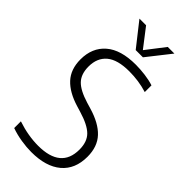

<svg xmlns="http://www.w3.org/2000/svg" viewBox="-295 -1004 1072 1072"><g transform="rotate(45 241.0 -468.0)"><path d="M206.5 9Q169 9 126.5 2.2Q84 -4.5 44.5 -18.5V-71.5Q87.5 -57 128.8 -50Q170 -43 208.5 -43Q387.5 -43 387.5 -191Q387.5 -253 353.8 -286.2Q320 -319.5 241 -343L208 -353Q123 -378.5 79 -426Q35 -473.5 35 -551.5Q35 -643.5 95.8 -696.2Q156.5 -749 274.5 -749Q311 -749 349.2 -744Q387.5 -739 418 -729V-676Q382.5 -687 347 -692Q311.5 -697 275.5 -697Q183 -697 139 -660Q95 -623 95 -555Q95 -495.5 126.5 -462.5Q158 -429.5 233.5 -406.5L267 -396.5Q357.5 -370 402.5 -322Q447.5 -274 447.5 -194.5Q447.5 -97 384.8 -44Q322 9 206.5 9ZM216.5 -806 107 -945H159.5L245 -834L330.5 -945H383L273.5 -806Z"/></g></svg>

Font: Encode Sans SmCnd Lt
Style: Regular
Weight: 300
Width: 4
Designer: Multiple Designers
Foundry: Impallari Type
Version: Version 3.002; ttfautohint (v1.8.3) -l 8 -r 50 -G 200 -x 14 